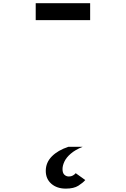

<svg xmlns="http://www.w3.org/2000/svg" viewBox="-20 -900 762 1164"><path d="M379 243.5Q325 243.5 291.2 214Q257.5 184.5 257.5 136Q257.5 85.5 294.2 48.2Q331 11 394.5 -10H481Q435.5 8.5 408.8 31.8Q382 55 370.5 79.5Q359 104 359 125Q359 149 370.5 159.5Q382 170 397.5 170Q411.5 170 422 164Q432.5 158 439 150L497 191.5Q483 208 455.2 225.8Q427.5 243.5 379 243.5ZM196.5 -778V-880.5H526.5V-778Z"/></svg>

Font: Undotted
Style: Bold
Weight: 700
Designer: Delve Withrington, Dave Bailey, Thomas Jockin
Foundry: Delve Fonts LLC
Version: Version 4.000